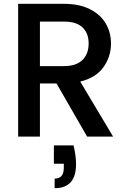

<svg xmlns="http://www.w3.org/2000/svg" viewBox="-20 -715 672 1005"><path d="M572 0H436L276 -278H189V0H75V-695H315Q395 -695 450.5 -667Q506 -639 533.5 -592Q561 -545 561 -487Q561 -419 521.5 -363.5Q482 -308 400 -288ZM189 -369H315Q379 -369 411.5 -401Q444 -433 444 -487Q444 -541 412 -571.5Q380 -602 315 -602H189ZM365 46Q378 99 378 145Q378 270 266 270V220Q314 220 314 163V142H262V46Z"/></svg>

Font: Poppins Cyr Med
Style: Regular
Weight: 500
Designer: Ninad Kale (Devanagari), Jonny Pinhorn (Latin)
Foundry: Indian Type Foundry
Version: 4.004